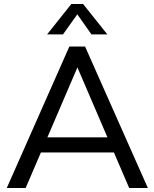

<svg xmlns="http://www.w3.org/2000/svg" viewBox="-20 -946 777 966"><path d="M109 0H14L329 -712H408L724 0H630L354 -643H385ZM149 -179 182 -255H554L587 -179ZM297 -773H217L339 -926H398L520 -773H440L369 -874Z"/></svg>

Font: Muli Medium
Style: Regular
Weight: 500
Designer: Vernon Adams
Foundry: Vernon Adams
Version: Version 2.100; ttfautohint (v1.8.1.43-b0c9)